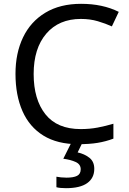

<svg xmlns="http://www.w3.org/2000/svg" viewBox="-20 -744 672 1004"><path d="M403 -645Q288 -645 222 -568Q156 -491 156 -357Q156 -224 217.5 -146.5Q279 -69 402 -69Q449 -69 491 -77Q533 -85 573 -97V-19Q533 -4 490.5 3Q448 10 389 10Q280 10 207 -35Q134 -80 97.5 -163Q61 -246 61 -358Q61 -466 100.5 -548.5Q140 -631 217 -677.5Q294 -724 404 -724Q517 -724 601 -682L565 -606Q532 -621 491.5 -633Q451 -645 403 -645ZM473 139Q473 187 436 213.5Q399 240 325 240Q293 240 275 235V180Q284 182 299 183.5Q314 185 328 185Q364 185 383 175.5Q402 166 402 141Q402 115 375.5 103Q349 91 311 86L354 0H412L386 53Q422 61 447.5 81Q473 101 473 139Z"/></svg>

Font: Noto Sans Khudawadi
Style: Regular
Weight: 400
Designer: Monotype Design Team
Foundry: Monotype Imaging Inc.
Version: Version 2.003; ttfautohint (v1.8.4.7-5d5b)